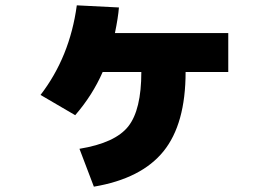

<svg xmlns="http://www.w3.org/2000/svg" viewBox="-20 -652 1040 720"><path d="M332 48 278 -94Q412 -116 461 -178Q510 -240 510 -382H365Q327 -295 262 -220L132 -296Q242 -439 268 -632L426 -624Q423 -586 411 -528H836V-382H676Q676 -187 593 -84.5Q510 18 332 48Z"/></svg>

Font: Mplus 1p Black
Style: Regular
Weight: 900
Version: Version 1.061